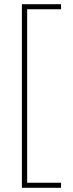

<svg xmlns="http://www.w3.org/2000/svg" viewBox="-20 -734 346 912"><path d="M270 158V134H109V-690H270V-714H84V158Z"/></svg>

Font: Noto Sans Myanmar UI ExtraCondensed Thin
Style: Regular
Weight: 100
Width: 2
Designer: Monotype Design Team
Foundry: Monotype Imaging Inc.
Version: Version 2.103